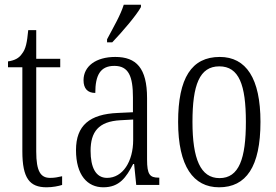

<svg xmlns="http://www.w3.org/2000/svg" viewBox="-20 -786 1171 816"><path d="M178 10C204 10 228 5 244 0V-37C226 -33 213 -30 193 -30C153 -30 134 -57 134 -142V-500H236V-536H134V-658H100C95 -606 90 -578 73 -557C61 -539 42 -529 14 -525V-500H75V-143C75 -28 106 10 178 10Z M435 -619V-606H457C500 -651 560 -721 579 -756V-766H506C492 -721 464 -674 435 -619ZM419 10C488 10 516 -32 546 -89H550L559 0H657V-31H654C617 -31 605 -44 605 -108V-369C605 -497 559 -544 470 -544C387 -544 335 -504 335 -445C335 -410 352 -391 385 -391C385 -466 406 -506 466 -506C527 -506 545 -461 545 -372V-309L481 -306C361 -301 303 -253 303 -148C303 -41 352 10 419 10ZM435 -30C386 -30 365 -76 365 -145C365 -225 398 -270 492 -275L546 -278V-191C546 -100 502 -30 435 -30Z M911 10C1026 10 1087 -77 1087 -268C1087 -453 1026 -544 914 -544C794 -544 737 -454 737 -268C737 -79 802 10 911 10ZM913 -29C832 -29 798 -111 798 -268C798 -425 828 -504 912 -504C996 -504 1025 -425 1025 -268C1025 -112 996 -29 913 -29Z"/></svg>

Font: Noto Serif Hebrew ExtraCondensed Light
Style: Regular
Weight: 300
Width: 2
Designer: Monotype Design Team
Foundry: Monotype Imaging Inc.
Version: Version 2.004